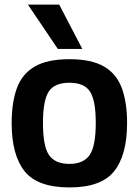

<svg xmlns="http://www.w3.org/2000/svg" viewBox="-20 -810 607 840"><path d="M31 -272Q31 -362 54 -424.5Q77 -487 132 -519Q187 -551 284 -551Q380 -551 435 -519Q490 -487 513 -424.5Q536 -362 536 -272Q536 -132 479.5 -61Q423 10 284 10Q144 10 87.5 -61Q31 -132 31 -272ZM168 -272Q168 -170 194.5 -131.5Q221 -93 284 -93Q345 -93 372 -131.5Q399 -170 399 -272Q399 -370 374 -409Q349 -448 284 -448Q218 -448 193 -409Q168 -370 168 -272ZM233 -596 102 -790H239L340 -596Z"/></svg>

Font: Georama SemiBold
Style: Regular
Weight: 600
Designer: Jean-Baptiste Levee
Foundry: Production Type
Version: Version 1.000